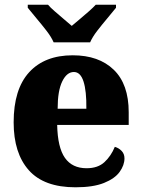

<svg xmlns="http://www.w3.org/2000/svg" viewBox="-20 -786 602 816"><path d="M301 10Q167 10 102.5 -62.5Q38 -135 38 -266Q38 -407 104 -479Q170 -551 289 -551Q400 -551 463.5 -489.5Q527 -428 527 -309V-255H223Q225 -159 256 -115Q287 -71 348 -71Q396 -71 424 -97Q452 -123 468 -162Q485 -157 497 -144.5Q509 -132 509 -113Q509 -84 488.5 -55.5Q468 -27 422 -8.5Q376 10 301 10ZM347 -324Q348 -399 335 -439.5Q322 -480 294 -480Q264 -480 244.5 -440Q225 -400 225 -324ZM208 -606Q198 -629 177.5 -655.5Q157 -682 135 -708Q113 -734 98 -753V-766H184Q193 -755 212 -738.5Q231 -722 251 -705Q271 -688 285 -676Q299 -688 319.5 -705Q340 -722 358.5 -738.5Q377 -755 387 -766H473V-753Q458 -734 436 -708Q414 -682 393.5 -655.5Q373 -629 363 -606Z"/></svg>

Font: Noto Serif Lao SemiCondensed Black
Style: Regular
Weight: 900
Width: 4
Designer: Monotype Design Team
Foundry: Monotype Imaging Inc.
Version: Version 2.003; ttfautohint (v1.8.4.7-5d5b)